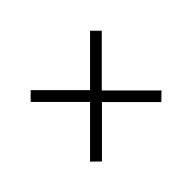

<svg xmlns="http://www.w3.org/2000/svg" viewBox="-86 -758 832 832"><g transform="rotate(-45 330.0 -341.5)"><path d="M330 -305 148 -123 111 -159 294 -342 112 -524 148 -560 330 -378 512 -560 548 -524 365 -341 548 -158 512 -123Z"/></g></svg>

Font: Transpass ExtraLight
Style: Regular
Weight: 200
Designer: Delve Withrington
Foundry: Delve Fonts
Version: Version 1.001;December 18, 2019;FontCreator 12.0.0.2547 64-b